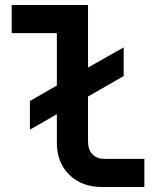

<svg xmlns="http://www.w3.org/2000/svg" viewBox="-20 -750 640 770"><path d="M100 -230V-345L208 -407V-617H27V-730H333V-479L476 -560V-445L333 -363V-182Q333 -150 350.5 -131.5Q368 -113 398 -113H559V0H389Q308 0 258 -49Q208 -98 208 -178V-292Z"/></svg>

Font: NKDuy Mono
Style: Bold
Weight: 700
Monospace: yes
Designer: NKDuy
Foundry: NKDuy
Version: Version 2.251; ttfautohint (v1.8.4.7-5d5b)